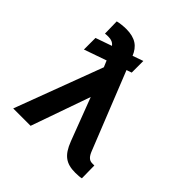

<svg xmlns="http://www.w3.org/2000/svg" viewBox="-199 -892 1049 1049"><g transform="rotate(45 325.0 -367.5)"><path d="M372.9 -686.1 311.4 -664.4C290.5 -715.2 254.6 -744 182.9 -744C165.1 -744 132.1 -740.8 117.2 -736.2L119 -643.5C127.5 -644.9 138.1 -644.9 145.2 -644.9C165.8 -644.9 181.5 -638.8 193.5 -623.2L99.1 -590.2V-500.7L229 -546.2L244.7 -509.2L53.6 0H187.9L308.9 -343.8L403.4 -95.5C433.9 -16.3 471.6 8.9 541.9 8.9C561.1 8.9 578.5 7.5 588.8 4.6L587.4 -93H570.3C546.2 -93 532.3 -110.8 521 -140.3L343 -585.9L372.9 -596.2Z"/></g></svg>

Font: Magic Ui Pro Semi Bold
Style: Regular
Weight: 600
Designer: Stefan Endress, Andreas Faust
Version: Version 1.000;FEAKit 1.0